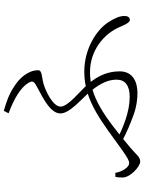

<svg xmlns="http://www.w3.org/2000/svg" viewBox="110 -894 779 1040"><g transform="rotate(-90 500.0 -374.5)"><path d="M516 -20C580 -20 633 -48 633 -116C633 -175 614 -229 563 -289C525 -332 442 -396 442 -436C442 -478 527 -518 567 -529C604 -539 639 -536 639 -558C639 -609 600 -658 549 -689C509 -716 467 -730 419 -744L406 -718C484 -689 547 -652 571 -610C582 -591 580 -583 561 -571C521 -546 405 -500 405 -438C405 -385 486 -322 526 -273C575 -213 588 -170 588 -133C588 -88 558 -62 495 -62C413 -62 332 -97 263 -130L245 -109C304 -76 356 -56 400 -40C441 -25 482 -20 516 -20ZM144 -5C170 -5 180 -25 218 -57C387 -199 493 -277 629 -277C744 -277 837 -204 875 -112C885 -88 898 -61 911 -61C926 -61 933 -73 933 -90C933 -114 923 -141 899 -178C858 -241 757 -308 631 -308C467 -308 351 -205 204 -101C162 -72 150 -65 135 -65C114 -65 90 -101 83 -140L61 -139C59 -125 58 -116 58 -101C58 -57 119 -5 144 -5Z"/></g></svg>

Font: Source Han Serif TW VF
Style: Regular
Weight: 250
Designer: Ryoko NISHIZUKA 西塚涼子 (kana & ideographs); Frank Grießhammer (Latin, Greek & Cyrillic); Wenlong ZHANG 张文龙 (bopomofo); San
Foundry: Adobe
Version: Version 2.002;hotconv 1.1.0;makeotfexe 2.6.0